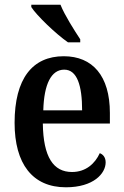

<svg xmlns="http://www.w3.org/2000/svg" viewBox="-20 -786 525 816"><path d="M269 -606H321V-619C296 -657 255 -721 237 -766H113V-756C135 -721 217 -642 269 -606ZM260 10C378 10 429 -49 429 -96C429 -117 418 -130 404 -135C384 -91 345 -55 286 -55C207 -55 164 -118 162 -261H447V-306C447 -464 373 -547 251 -547C118 -547 42 -452 42 -264C42 -90 118 10 260 10ZM164 -317C167 -429 198 -490 253 -490C308 -490 329 -422 329 -317Z"/></svg>

Font: Noto Serif Condensed Semi
Style: Regular
Weight: 600
Width: 3
Designer: Monotype Design Team
Foundry: Monotype Imaging Inc.
Version: Version 1.002